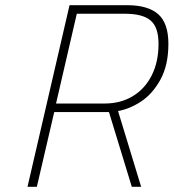

<svg xmlns="http://www.w3.org/2000/svg" viewBox="-20 -720 669 740"><path d="M248 -700H470Q550 -700 589.5 -665.5Q629 -631 629 -551Q629 -469 598.5 -413.5Q568 -358 524 -329Q480 -300 435 -292L524 0H488L400 -288H189L122 0H86ZM383 -321Q445 -321 492 -349.5Q539 -378 565 -430Q591 -482 591 -551Q591 -615 560.5 -641Q530 -667 462 -667H276L196 -321Z"/></svg>

Font: Cairo ExtraLight
Style: Italic
Weight: 275
Italic angle: -13°
Designer: Mohamed Gaber, Accademia di Belle Arti di Urbino and others
Foundry: Kief Type Foundry, Accademia di Belle Arti di Urbino and others
Version: Version 3.011